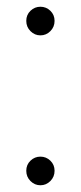

<svg xmlns="http://www.w3.org/2000/svg" viewBox="-20 -546 240 570"><path d="M100 -441Q83 -441 70.5 -453.5Q58 -466 58 -484Q58 -502 70.5 -514Q83 -526 100 -526Q117 -526 129.5 -514Q142 -502 142 -484Q142 -466 129.5 -453.5Q117 -441 100 -441ZM100 4Q83 4 70.5 -8.5Q58 -21 58 -39Q58 -57 70.5 -69Q83 -81 100 -81Q117 -81 129.5 -69Q142 -57 142 -39Q142 -21 129.5 -8.5Q117 4 100 4Z"/></svg>

Font: Modern
Style: Regular
Weight: 300
Designer: Julieta Ulanovsky
Foundry: Julieta Ulanovsky
Version: Version 8.000